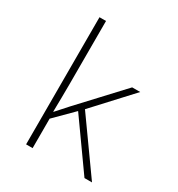

<svg xmlns="http://www.w3.org/2000/svg" viewBox="-180 -877 922 994"><g transform="rotate(30 281.5 -380.0)"><path d="M124 0H163V-176L271 -284L473 0H518L297 -310L500 -530H452L224 -285C202 -261 183 -240 163 -217H161C162 -275 163 -327 163 -385V-760H124Z"/></g></svg>

Font: Noto Sans Mono SemiCondensed ExtraLight
Style: Regular
Weight: 200
Width: 4
Designer: Monotype Design Team
Foundry: Monotype Imaging Inc.
Version: Version 2.014